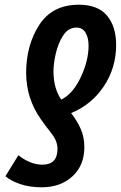

<svg xmlns="http://www.w3.org/2000/svg" viewBox="-20 -785 513 815"><path d="M356 -591Q356 -528 323 -457.5Q290 -387 240 -362Q207 -410 207 -483Q207 -515 217 -558.5Q227 -602 248.5 -635Q270 -668 305 -668Q330 -668 343 -646.5Q356 -625 356 -591ZM91 -476Q91 -367 154 -278Q176 -247 200 -216.5Q224 -186 224 -153Q224 -86 160 -86Q109 -86 58 -126L3 -37Q26 -17 66 -3.5Q106 10 157 10Q237 10 287.5 -36.5Q338 -83 338 -160Q338 -203 323 -237Q308 -271 282 -305Q369 -341 421 -419Q473 -497 473 -594Q473 -673 434 -719Q395 -765 315 -765Q202 -765 146.5 -679Q91 -593 91 -476Z"/></svg>

Font: Noto Sans Display Condensed
Style: Bold Italic
Weight: 700
Width: 3
Designer: Monotype Design team
Foundry: Monotype Imaging Inc.
Version: 1.000